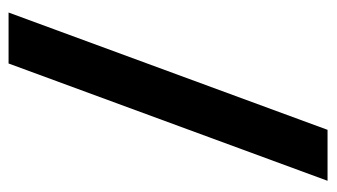

<svg xmlns="http://www.w3.org/2000/svg" viewBox="-184 -576 766 437"><g transform="rotate(90 198.5 -357.0)"><path d="M391 -720 124 6H8L275 -720Z"/></g></svg>

Font: Noto Sans Hebrew Thin SemiBold
Style: Regular
Weight: 600
Version: Version 3.001